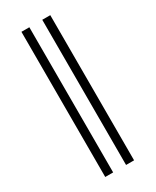

<svg xmlns="http://www.w3.org/2000/svg" viewBox="-185 -750 657 811"><g transform="rotate(-30 143.5 -344.0)"><path d="M213.9 9.8H174.8V-698.2H213.9ZM111.8 9.8H73.2V-698.2H111.8Z"/></g></svg>

Font: Linux Biolinum Capitals O
Style: Small Caps
Weight: 400
Designer: Philipp H. Poll
Foundry: Philipp H. Poll
Version: Version 1.0.4